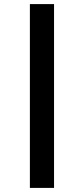

<svg xmlns="http://www.w3.org/2000/svg" viewBox="-20 -780 410 938"><path d="M244 138H126V-760H244Z"/></svg>

Font: IBM Plex Sans Condensed
Style: Bold
Weight: 700
Width: 3
Designer: Mike Abbink, Paul van der Laan, Pieter van Rosmalen
Foundry: Bold Monday
Version: Version 3.201